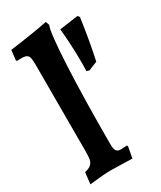

<svg xmlns="http://www.w3.org/2000/svg" viewBox="-191 -809 742 885"><g transform="rotate(-30 180.0 -366.5)"><path d="M23 -52Q46 -57 56.5 -66.5Q67 -76 70 -90.5Q73 -105 73 -134V-598Q73 -625 68.5 -636.5Q64 -648 51 -651.5Q38 -655 8 -653L4 -657L10 -710Q131 -726 212 -742L219 -723Q205 -690 196.5 -519Q188 -348 188 -105Q188 -80 195 -70Q202 -60 218 -60L251 -62L254 -56L243 3L210 2Q154 0 130 0Q92 0 16 9ZM261 -452 262 -493Q262 -586 253 -679L352 -693L360 -683Q344 -568 322 -467L275 -448Z"/></g></svg>

Font: Alegreya
Style: Bold
Weight: 700
Designer: Juan Pablo del Peral
Foundry: Huerta Tipografica
Version: Version 2.008; ttfautohint (v1.8)